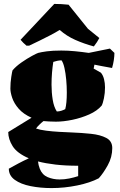

<svg xmlns="http://www.w3.org/2000/svg" viewBox="-20 -740 610 980"><path d="M243 220Q186 220 136 210Q86 200 55.5 178Q25 156 25 121Q48 108 73.5 94.5Q99 81 127 68Q67 42 44.5 6Q22 -30 22 -66L141 -139Q99 -158 75.5 -185Q52 -212 42.5 -240Q33 -268 33 -288Q33 -318 37.5 -347Q42 -376 44 -381Q62 -402 90 -421.5Q118 -441 143 -454.5Q168 -468 175 -470Q190 -474 219 -478Q248 -482 293 -482Q327 -482 363 -478.5Q399 -475 433 -470L541 -492L564 -470Q564 -454 561 -433.5Q558 -413 552 -393Q522 -398 500 -402.5Q478 -407 462 -410L458 -390L495 -369Q506 -356 511 -336Q516 -316 516 -294Q516 -265 510.5 -238.5Q505 -212 499 -201Q476 -174 435.5 -156Q395 -138 349.5 -128.5Q304 -119 265 -119Q250 -119 230 -120Q210 -121 202 -122Q194 -116 181.5 -104Q169 -92 164 -84Q184 -77 215.5 -73Q247 -69 282 -67Q317 -65 345 -64Q397 -62 444.5 -57Q492 -52 522.5 -36Q553 -20 553 16Q553 62 530 103.5Q507 145 484 170Q440 193 374.5 206.5Q309 220 243 220ZM270 -171Q282 -171 294 -175Q306 -179 313 -183Q321 -212 321 -268Q321 -300 318 -333Q315 -366 309 -393Q303 -420 294 -432Q284 -432 272 -429.5Q260 -427 252 -424Q248 -399 245.5 -369Q243 -339 243 -308Q243 -268 249 -231Q255 -194 270 -171ZM284 176Q309 176 333.5 171Q358 166 379 159V106Q314 106 263 100Q212 94 174 84Q176 103 183 121Q195 152 223 164Q251 176 284 176ZM129 -507H115Q97 -522 85 -537Q128 -583 171 -628.5Q214 -674 257 -720Q275 -720 293.5 -719Q312 -718 330 -716L429 -593L487 -546Q477 -526 459 -503Q408 -517 364 -536.5Q320 -556 285 -587L281 -585Q265 -575 238.5 -561Q212 -547 183 -533Q154 -519 129 -507Z"/></svg>

Font: Labrada Black
Style: Regular
Weight: 900
Designer: Mercedes Jáuregui
Foundry: Omnibus-Type Team
Version: Version 1.000; ttfautohint (v1.8.4.7-5d5b)